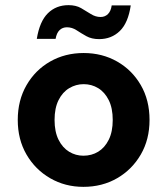

<svg xmlns="http://www.w3.org/2000/svg" viewBox="-20 -714 650 746"><path d="M304 12Q233 12 175 -21.5Q117 -55 83 -113.5Q49 -172 49 -248Q49 -324 83 -383Q117 -442 175 -475Q233 -508 305 -508Q377 -508 435 -475Q493 -442 527 -383.5Q561 -325 561 -248Q561 -172 527 -113.5Q493 -55 435 -21.5Q377 12 304 12ZM304 -109Q336 -109 361.5 -124.5Q387 -140 402.5 -171Q418 -202 418 -248Q418 -294 402.5 -325Q387 -356 361.5 -371.5Q336 -387 305 -387Q275 -387 249 -371.5Q223 -356 207.5 -325Q192 -294 192 -248Q192 -202 207.5 -171Q223 -140 248.5 -124.5Q274 -109 304 -109ZM365 -562Q336 -562 315.5 -573.5Q295 -585 277.5 -596.5Q260 -608 240 -608Q223 -608 211.5 -597Q200 -586 196 -563H123Q134 -631 166 -662.5Q198 -694 246 -694Q275 -694 295 -682.5Q315 -671 333 -659.5Q351 -648 371 -648Q388 -648 399.5 -659.5Q411 -671 414 -693H488Q478 -625 445.5 -593.5Q413 -562 365 -562Z"/></svg>

Font: DM Sans 24pt ExtraBold
Style: Regular
Weight: 800
Designer: Colophon Foundry, Jonny Pinhorn
Foundry: Colophon Foundry
Version: Version 4.004;gftools[0.9.30]